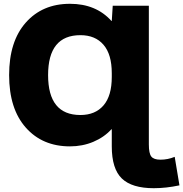

<svg xmlns="http://www.w3.org/2000/svg" viewBox="-20 -760 964 1010"><path d="M568 -355V-375Q568 -474 524.5 -524.5Q481 -575 403 -575Q233 -575 233 -365Q233 -155 403 -155Q481 -155 524.5 -205.5Q568 -256 568 -355ZM348 -740Q485 -740 566 -650H568L573 -730H763V0Q763 47 776 63.5Q789 80 824 80Q863 80 899 65L924 215Q854 230 789 230Q674 230 621 179Q568 128 568 10V-80H566Q528 -38 471 -14Q414 10 348 10Q203 10 115.5 -89Q28 -188 28 -365Q28 -542 115.5 -641Q203 -740 348 -740Z"/></svg>

Font: M PLUS 1p Black
Style: Regular
Weight: 900
Version: Version 1.061